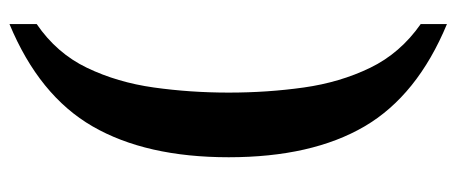

<svg xmlns="http://www.w3.org/2000/svg" viewBox="-292 -514 940 395"><g transform="rotate(90 177.5 -316.0)"><path d="M29 134V78Q89 37 119 -25.5Q149 -88 159.5 -163Q170 -238 170 -317Q170 -397 159.5 -471.5Q149 -546 119 -608Q89 -670 29 -712V-766Q176 -705 239.5 -596.5Q303 -488 303 -317Q303 -147 239.5 -37Q176 73 29 134Z"/></g></svg>

Font: Noto Serif Tamil SemiCondensed SemiBold
Style: Regular
Weight: 600
Width: 4
Designer: Indian Type Foundry, Tom Grace, and the Monotype Design Team
Foundry: Monotype Imaging Inc.
Version: Version 2.004; ttfautohint (v1.8.4.7-5d5b)